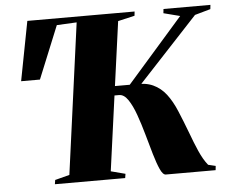

<svg xmlns="http://www.w3.org/2000/svg" viewBox="-52 -804 1034 864"><g transform="rotate(-5 464.5 -371.5)"><path d="M161.5 0 164.5 -19 230 -36 322.5 -717 232.5 -712.5 135.5 -475H50.5L102 -743H586.5L584.5 -724L509 -706.5L417 -36L482 -19L479 0ZM662.5 0Q649.5 0 637.2 -27Q625 -54 612.5 -96.8Q600 -139.5 586.8 -187.2Q573.5 -235 558.2 -277.8Q543 -320.5 524.8 -347.5Q506.5 -374.5 484.5 -374.5H382.5L387 -416.5H536L789 -705L715 -724L717 -743H929L927 -724L856 -704L545 -369.5L555.5 -416.5Q607 -419.5 641.2 -403.8Q675.5 -388 699.8 -356.5Q724 -325 743.2 -279.2Q762.5 -233.5 784 -176.5Q792 -155 800.2 -134Q808.5 -113 817 -93.8Q825.5 -74.5 835.2 -57.5Q845 -40.5 856 -27L889.5 -19L887.5 0Z"/></g></svg>

Font: Merriweather 144pt Black
Style: Italic
Weight: 900
Italic angle: -7.8°
Version: Version 2.101